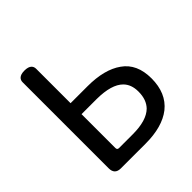

<svg xmlns="http://www.w3.org/2000/svg" viewBox="-197 -858 1040 1040"><g transform="rotate(-45 323.5 -338.0)"><path d="M94.7 -12.7V-671.9Q94.7 -687.5 104.5 -697.3Q117.2 -710 146.5 -710Q175.8 -710 188.5 -697.3Q198.2 -687.5 198.2 -671.9V-408.2H328.1Q457 -408.2 529.3 -356.4Q603.5 -304.7 603.5 -193.4Q603.5 -80.1 530.3 -21.5Q459 34.2 330.1 34.2H141.6Q118.2 34.2 106.4 22.5Q94.7 10.7 94.7 -12.7ZM198.2 -64.5Q198.2 -57.6 201.7 -54.2Q205.1 -50.8 211.9 -50.8H317.4Q422.9 -50.8 468.8 -95.7Q502.9 -130.9 502.9 -191.4Q502.9 -192.4 502.9 -193.4Q502.9 -247.1 471.7 -278.3Q426.8 -323.2 315.4 -324.2Q256.8 -324.2 198.2 -324.2Z"/></g></svg>

Font: TaiwanPearl
Style: Regular
Weight: 400
Version: Version 2.102